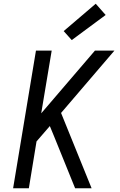

<svg xmlns="http://www.w3.org/2000/svg" viewBox="-20 -1005 640 1025"><path d="M50 0 172 -735H256L200 -400L487 -735H591L306 -402L469 0H381L270 -274L246 -332L175 -250L134 0ZM363 -791 320 -839 491 -985 544 -925Z"/></svg>

Font: Iosevka SS04 Extended
Style: Italic
Weight: 400
Width: 7
Italic angle: -9°
Monospace: yes
Designer: Belleve Invis
Foundry: Belleve Invis
Version: Version 19.0.0; ttfautohint (v1.8.4)